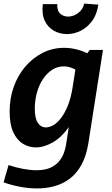

<svg xmlns="http://www.w3.org/2000/svg" viewBox="-29 -814 625 1076"><path d="M180 242Q131 242 82 232.5Q33 223 -9 208L19 111Q60 125 101 132.5Q142 140 175 140Q223 140 253.5 126Q284 112 302 90Q320 68 329.5 42Q339 16 342 -8L367 -169L413 -243Q396 -159 356.5 -102Q317 -45 267.5 -16.5Q218 12 172 12Q132 12 98.5 -9Q65 -30 45 -74Q25 -118 25 -189Q25 -263 48 -327.5Q71 -392 113 -441Q155 -490 210.5 -518Q266 -546 331 -546Q374 -546 419 -532Q464 -518 509 -486L449 -501L474 -534H548L466 -10Q454 62 427 110.5Q400 159 361 188Q322 217 276 229.5Q230 242 180 242ZM228 -100Q249 -100 271.5 -113.5Q294 -127 314.5 -154.5Q335 -182 351 -221.5Q367 -261 376 -313L398 -452L421 -406Q396 -425 373 -433.5Q350 -442 328 -442Q292 -442 262.5 -422.5Q233 -403 211 -369.5Q189 -336 177.5 -293.5Q166 -251 166 -205Q166 -151 183 -125.5Q200 -100 228 -100ZM346 -623Q306 -623 272.5 -642Q239 -661 221.5 -698.5Q204 -736 211 -791H292Q290 -754 308.5 -737.5Q327 -721 352 -721Q382 -721 408.5 -740.5Q435 -760 443 -794L522 -788Q514 -732 486.5 -695.5Q459 -659 422 -641Q385 -623 346 -623Z"/></svg>

Font: Bitter Thin
Style: Bold Italic
Weight: 700
Italic angle: -9°
Version: Version 3.021